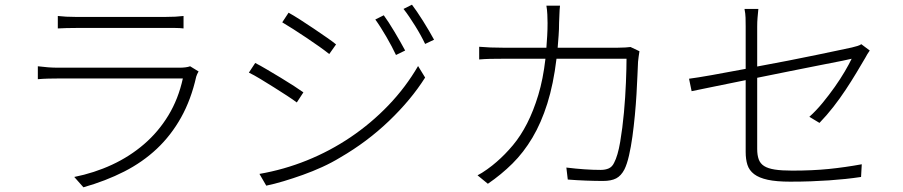

<svg xmlns="http://www.w3.org/2000/svg" viewBox="-20 -767 3844 817"><path d="M825 -463Q822 -458 819 -451.5Q816 -445 815 -441Q793 -343 750.5 -267Q708 -191 647.5 -134Q587 -77 508.5 -37Q430 3 335 30L296 -14Q381 -31 456.5 -66Q532 -101 593 -153.5Q654 -206 696.5 -276Q739 -346 758 -433H224Q207 -433 185.5 -432.5Q164 -432 141 -430V-485Q188 -479 224 -479H746Q758 -479 769.5 -480.5Q781 -482 789 -485ZM226 -699Q244 -697 262 -696Q280 -695 303 -695H684Q707 -695 726 -696Q745 -697 761 -699V-646Q745 -648 726 -648Q707 -648 684 -648H303Q282 -648 263 -647.5Q244 -647 226 -646Z M1613 -702Q1622 -690 1634 -671.5Q1646 -653 1658.5 -632Q1671 -611 1683 -590Q1695 -569 1704 -552L1665 -533Q1657 -550 1646.5 -570Q1636 -590 1624 -610.5Q1612 -631 1600 -650Q1588 -669 1577 -684ZM1733 -747Q1742 -735 1754.5 -717Q1767 -699 1780 -678Q1793 -657 1805.5 -636Q1818 -615 1827 -598L1789 -580Q1781 -597 1770 -617Q1759 -637 1746.5 -657Q1734 -677 1721.5 -695.5Q1709 -714 1697 -729ZM1208 -713Q1228 -702 1257 -683.5Q1286 -665 1315.5 -645Q1345 -625 1371 -607Q1397 -589 1410 -578L1381 -537Q1365 -550 1339 -568.5Q1313 -587 1284.5 -606Q1256 -625 1228 -643Q1200 -661 1181 -672ZM1084 -27Q1188 -45 1286 -84.5Q1384 -124 1471.5 -183Q1559 -242 1632.5 -318.5Q1706 -395 1759 -486L1789 -437Q1729 -342 1635.5 -252.5Q1542 -163 1428 -97Q1392 -75 1351.5 -56.5Q1311 -38 1269 -23Q1227 -8 1187 4Q1147 16 1113 23ZM1066 -499Q1086 -489 1115.5 -471.5Q1145 -454 1175 -436Q1205 -418 1231 -401Q1257 -384 1271 -374L1243 -331Q1227 -343 1201 -360Q1175 -377 1145.5 -395.5Q1116 -414 1088 -431Q1060 -448 1039 -458Z M2012 -21Q2030 -30 2053 -46.5Q2076 -63 2093 -78Q2129 -109 2162.5 -149Q2196 -189 2223 -242Q2250 -295 2270.5 -362.5Q2291 -430 2301 -517H2120Q2089 -517 2065.5 -516.5Q2042 -516 2019 -514V-568Q2042 -566 2066.5 -565Q2091 -564 2120 -564H2305Q2307 -590 2308.5 -615.5Q2310 -641 2310 -669Q2310 -685 2309 -705.5Q2308 -726 2305 -743H2363Q2361 -727 2360.5 -707Q2360 -687 2359 -670Q2359 -642 2357 -616Q2355 -590 2353 -564H2609Q2629 -564 2641.5 -565Q2654 -566 2663 -567L2701 -549Q2697 -524 2695 -504Q2694 -483 2692.5 -447Q2691 -411 2688.5 -367.5Q2686 -324 2681.5 -276.5Q2677 -229 2671 -185.5Q2665 -142 2656.5 -105Q2648 -68 2637 -46Q2623 -19 2602 -8Q2581 3 2546 3Q2513 3 2473.5 1.5Q2434 0 2396 -3L2390 -54Q2431 -49 2467.5 -46.5Q2504 -44 2536 -44Q2556 -44 2570.5 -50.5Q2585 -57 2593 -74Q2609 -104 2619 -163Q2629 -222 2635 -288Q2641 -354 2643.5 -416.5Q2646 -479 2646 -517H2348Q2335 -409 2309 -326.5Q2283 -244 2245.5 -181Q2208 -118 2160.5 -71Q2113 -24 2056 15Z M2912 -432Q2944 -436 3009 -447.5Q3074 -459 3153 -474V-654Q3153 -674 3152.5 -691.5Q3152 -709 3148 -729H3207Q3205 -709 3203.5 -691.5Q3202 -674 3202 -654V-484Q3268 -496 3334 -509Q3400 -522 3455.5 -533.5Q3511 -545 3551 -553.5Q3591 -562 3605 -565Q3618 -568 3629 -571.5Q3640 -575 3645 -579L3681 -552Q3676 -545 3671 -537Q3666 -529 3662 -521Q3645 -492 3624 -457Q3603 -422 3578.5 -385Q3554 -348 3526 -312Q3498 -276 3467 -244L3424 -270Q3453 -296 3480.5 -329.5Q3508 -363 3532 -397Q3556 -431 3574.5 -462.5Q3593 -494 3604 -517Q3602 -516 3565 -508.5Q3528 -501 3471 -490Q3414 -479 3343 -464.5Q3272 -450 3202 -436V-133Q3202 -107 3208.5 -89Q3215 -71 3231.5 -60.5Q3248 -50 3277 -45.5Q3306 -41 3351 -41Q3438 -41 3507 -48Q3576 -55 3647 -68L3644 -14Q3611 -9 3577.5 -5.5Q3544 -2 3508 0.5Q3472 3 3431 4.5Q3390 6 3342 6Q3284 6 3247 -2Q3210 -10 3189 -26Q3168 -42 3160.5 -65.5Q3153 -89 3153 -120V-426Q3075 -410 3013 -397.5Q2951 -385 2923 -379Z"/></svg>

Font: Kinto Sans Light
Style: Regular
Weight: 300
Designer: Authors: Ryoko NISHIZUKA  (kana & ideographs); Paul D. Hunt (Latin, Greek & Cyrillic); Wenlong ZHANG  (bopomofo); Sandol
Foundry: Adobe Systems Incorporated, ookami Inc.
Version: Version 0.001